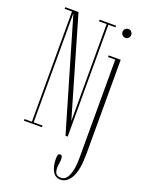

<svg xmlns="http://www.w3.org/2000/svg" viewBox="-175 -785 827 1113"><g transform="rotate(20 239.0 -228.0)"><path d="M29 0V-10H74.5V-690H29V-700H111L288 -91.5V-690H241V-700H342.5V-690H299V0H285.5L85.5 -683V-10H140V0ZM418.5 -652Q406 -652 398 -660Q390 -668 390 -679Q390 -690.5 398 -698.5Q406 -706.5 418.5 -706.5Q428.5 -706.5 436 -698.5Q443.5 -690.5 443.5 -679Q443.5 -668 436 -660Q428.5 -652 418.5 -652ZM343.5 249Q311.5 249 295 219.5Q278.5 190 278.5 144.5Q278.5 129.5 281.2 120.8Q284 112 293.5 112Q303.5 112 306 120Q308.5 128 308.5 139Q308.5 151.5 306 163.2Q303.5 175 303.5 190Q303.5 213.5 311 223.8Q318.5 234 328 236Q337.5 238 343.5 238Q373 238 389.2 200Q405.5 162 405.5 95.5V-513.5H361V-523.5H435.5V55.5Q435.5 155.5 410.2 202.2Q385 249 343.5 249Z"/></g></svg>

Font: Imbue 100pt Thin
Style: Regular
Weight: 100
Designer: Tyler Finck
Foundry: Etcetera Type Company
Version: Version 1.102; ttfautohint (v1.8.3)